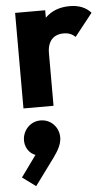

<svg xmlns="http://www.w3.org/2000/svg" viewBox="-60 -535 564 973"><g transform="rotate(-5 222.0 -49.0)"><path d="M54 0H207V-267C207 -330 239 -361 290 -361C316 -361 335 -352 349 -338L440 -453C414 -482 378 -496 332 -496C279 -496 238 -479 207 -448V-486H54ZM16 348 84 398 184 262C214 221 223 196 226 175C233 122 197 75 147 69C94 62 50 99 43 151C38 193 62 229 94 240Z"/></g></svg>

Font: MV Cash
Style: Bold
Weight: 700
Designer: Rodrigo Fuenzalida
Foundry: fragTYPE
Version: Version 1.100;Glyphs 3.1.2 (3151)